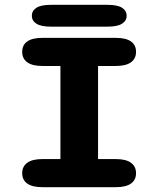

<svg xmlns="http://www.w3.org/2000/svg" viewBox="-20 -776 659 796"><path d="M155.5 0Q114 0 93 -15Q72 -30 72 -58Q72 -86 93 -101.2Q114 -116.5 155.5 -116.5H230.5V-502.5H155.5Q114 -502.5 93 -517.8Q72 -533 72 -561Q72 -589.5 93 -604.2Q114 -619 155.5 -619H460.5Q502 -619 523 -604.2Q544 -589.5 544 -561Q544 -533 523 -517.8Q502 -502.5 460.5 -502.5H386.5V-116.5H460.5Q502 -116.5 523 -101.2Q544 -86 544 -58Q544 -30 523 -15Q502 0 460.5 0ZM112 -710.5Q112 -731.5 131 -743.8Q150 -756 191.5 -756H425Q467 -756 486 -743.8Q505 -731.5 505 -710.5Q505 -690 486 -677.8Q467 -665.5 425 -665.5H191.5Q150 -665.5 131 -677.8Q112 -690 112 -710.5Z"/></svg>

Font: Sono ExtraLight Monospace
Style: Bold
Weight: 700
Version: Version 2.112